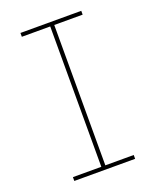

<svg xmlns="http://www.w3.org/2000/svg" viewBox="-138 -815 726 896"><g transform="rotate(-20 225.0 -367.5)"><path d="M74 0V-19H215V-716H74V-735H376V-716H235V-19H376V0Z"/></g></svg>

Font: Iosevka Etoile Thin
Style: Regular
Weight: 100
Designer: Belleve Invis
Foundry: Belleve Invis
Version: Version 22.1.2; ttfautohint (v1.8.4)